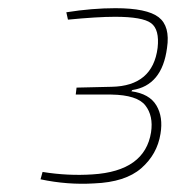

<svg xmlns="http://www.w3.org/2000/svg" viewBox="-20 -801 456 469"><path d="M146 -753 142 -771Q205 -781 262 -781Q339 -781 367.5 -759Q396 -737 388 -684Q376 -592 303 -581L301 -578Q345 -572 362 -543.5Q379 -515 372 -474Q364 -424 325 -390Q286 -356 210 -353Q145 -349 79 -363L84 -381Q146 -371 206 -375Q334 -383 349 -478Q355 -518 335 -543.5Q315 -569 252 -570H165L167 -587L253 -589Q353 -591 365 -684Q370 -729 349 -744.5Q328 -760 261 -760Q218 -760 146 -753Z"/></svg>

Font: Exo 2.0 Thin
Style: Italic
Weight: 250
Italic angle: -8°
Designer: Natanael Gama
Version: Version 1.001;PS 001.001;hotconv 1.0.70;makeotf.lib2.5.58329